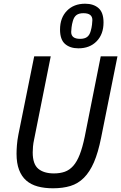

<svg xmlns="http://www.w3.org/2000/svg" viewBox="-20 -1001 652 1033"><path d="M253 -698 164 -253Q159 -230 157.5 -212.5Q156 -195 156 -181Q156 -118 186 -93Q216 -68 270 -68Q303 -68 328.5 -77Q354 -86 374 -108.5Q394 -131 409 -169.5Q424 -208 436 -266L522 -698H612L524 -260Q508 -180 485.5 -128Q463 -76 431.5 -44.5Q400 -13 359 -0.5Q318 12 265 12Q219 12 182.5 2Q146 -8 121 -30Q96 -52 82.5 -87.5Q69 -123 69 -174Q69 -193 71 -219.5Q73 -246 79 -277L164 -698ZM402 -741Q357 -741 330 -764.5Q303 -788 303 -842Q303 -905 340 -943Q377 -981 438 -981Q483 -981 510 -957.5Q537 -934 537 -880Q537 -817 500 -779Q463 -741 402 -741ZM411 -792Q435 -792 448.5 -802Q462 -812 468 -834Q473 -851 475 -868Q477 -885 477 -893Q477 -930 429 -930Q405 -930 391.5 -920Q378 -910 372 -888Q367 -871 365 -854Q363 -837 363 -829Q363 -792 411 -792Z"/></svg>

Font: IBM Plex Sans Condensed Text
Style: Italic
Weight: 450
Width: 3
Italic angle: -11°
Designer: Mike Abbink, Paul van der Laan, Pieter van Rosmalen
Foundry: Bold Monday
Version: Version 1.1